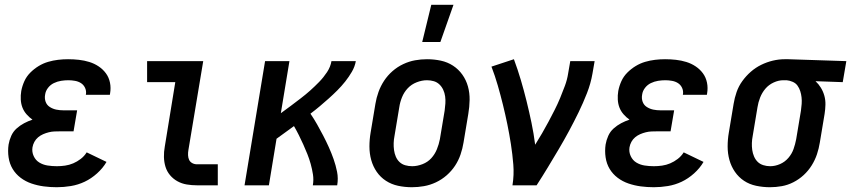

<svg xmlns="http://www.w3.org/2000/svg" viewBox="-20 -776 3564 804"><path d="M218 8Q190 8 163.5 4.5Q137 1 112 -7.5Q87 -16 66.5 -31.5Q46 -47 33 -68.5Q20 -90 16 -117Q12 -144 16 -171Q19 -189 27 -207Q35 -225 49.5 -238Q64 -251 81 -260Q98 -269 116 -275Q103 -284 91.5 -297Q80 -310 74 -325.5Q68 -341 67 -359Q66 -377 69 -395Q73 -416 82 -436Q91 -456 107 -472Q123 -488 142 -499.5Q161 -511 181.5 -517Q202 -523 223 -525.5Q244 -528 265 -528Q288 -528 310.5 -525.5Q333 -523 354 -516.5Q375 -510 393 -498Q411 -486 423.5 -469Q436 -452 440.5 -430Q445 -408 441 -385L440 -379H339L340 -381Q342 -396 336 -408.5Q330 -421 319 -428Q308 -435 294 -437.5Q280 -440 266 -440Q251 -440 235.5 -437.5Q220 -435 205.5 -428Q191 -421 181 -408Q171 -395 169 -380Q166 -364 171 -350Q176 -336 188.5 -328Q201 -320 215.5 -317Q230 -314 246 -314H303L288 -226H231Q219 -226 207.5 -225.5Q196 -225 184 -222Q172 -219 160.5 -214Q149 -209 139.5 -201Q130 -193 124 -182Q118 -171 116 -159Q113 -140 121 -122.5Q129 -105 144.5 -95.5Q160 -86 179 -83Q198 -80 218 -80Q235 -80 252.5 -82.5Q270 -85 286.5 -92Q303 -99 318 -110.5Q333 -122 343 -138L426 -98Q411 -72 386.5 -50Q362 -28 334.5 -15Q307 -2 277 3Q247 8 218 8Z M805 0Q783 0 762 -3.5Q741 -7 723 -17Q705 -27 692 -42.5Q679 -58 673 -77.5Q667 -97 666.5 -118.5Q666 -140 670 -162L714 -432H596V-520H831L769 -148Q767 -137 767.5 -126Q768 -115 772 -106.5Q776 -98 785 -93Q794 -88 805 -88H892V0Z M1004 0 1090 -520H1192L1156 -302Q1177 -317 1197.5 -332.5Q1218 -348 1239 -364Q1260 -380 1279 -397Q1298 -414 1316.5 -433Q1335 -452 1349.5 -474Q1364 -496 1368 -520H1470Q1466 -497 1453.5 -475.5Q1441 -454 1425.5 -434.5Q1410 -415 1392.5 -397.5Q1375 -380 1356.5 -363.5Q1338 -347 1319 -331Q1300 -315 1280 -300Q1295 -278 1308 -255Q1321 -232 1333.5 -208Q1346 -184 1357 -159.5Q1368 -135 1377 -109.5Q1386 -84 1391.5 -56.5Q1397 -29 1392 0H1290Q1294 -23 1290.5 -45.5Q1287 -68 1281 -89.5Q1275 -111 1267 -131Q1259 -151 1250 -171Q1241 -191 1231.5 -210Q1222 -229 1211 -248Q1193 -235 1174.5 -221.5Q1156 -208 1138 -195L1106 0Z M1705 8Q1675 8 1647 2Q1619 -4 1596 -19Q1573 -34 1557.5 -56.5Q1542 -79 1534.5 -106Q1527 -133 1527 -162.5Q1527 -192 1532 -221L1552 -341Q1556 -366 1565 -391Q1574 -416 1588.5 -438Q1603 -460 1623.5 -478Q1644 -496 1668.5 -507.5Q1693 -519 1718 -523.5Q1743 -528 1768 -528Q1798 -528 1826 -522Q1854 -516 1877 -501Q1900 -486 1916 -463.5Q1932 -441 1939.5 -414Q1947 -387 1946.5 -357.5Q1946 -328 1941 -299L1921 -179Q1917 -154 1908.5 -129Q1900 -104 1885.5 -82Q1871 -60 1850.5 -42Q1830 -24 1805.5 -12.5Q1781 -1 1755.5 3.5Q1730 8 1705 8ZM1706 -80Q1727 -80 1749 -88.5Q1771 -97 1786 -113.5Q1801 -130 1809.5 -151Q1818 -172 1822 -193L1842 -313Q1844 -328 1845 -343Q1846 -358 1844 -372.5Q1842 -387 1836 -400Q1830 -413 1820 -422.5Q1810 -432 1796.5 -436Q1783 -440 1768 -440Q1747 -440 1725 -431.5Q1703 -423 1687.5 -406.5Q1672 -390 1663.5 -369Q1655 -348 1652 -327L1632 -207Q1629 -192 1628.5 -177Q1628 -162 1630 -147.5Q1632 -133 1637.5 -120Q1643 -107 1653 -97.5Q1663 -88 1677 -84Q1691 -80 1706 -80ZM1748 -600 1786 -756H1879L1824 -600Z M2126 0Q2133 -44 2129.5 -87Q2126 -130 2119.5 -172Q2113 -214 2104.5 -255.5Q2096 -297 2086 -337.5Q2076 -378 2064.5 -418Q2053 -458 2038 -497L2132 -528Q2148 -485 2161 -441Q2174 -397 2185 -352.5Q2196 -308 2205.5 -262.5Q2215 -217 2221 -170Q2236 -194 2250 -218Q2264 -242 2277 -266.5Q2290 -291 2302.5 -315.5Q2315 -340 2325.5 -365.5Q2336 -391 2345.5 -416.5Q2355 -442 2359 -468L2368 -520H2470L2461 -468Q2454 -427 2438 -386Q2422 -345 2403 -306Q2384 -267 2363 -228Q2342 -189 2319.5 -151Q2297 -113 2274 -75Q2251 -37 2227 0Z M2718 8Q2690 8 2663.5 4.5Q2637 1 2612 -7.5Q2587 -16 2566.5 -31.5Q2546 -47 2533 -68.5Q2520 -90 2516 -117Q2512 -144 2516 -171Q2519 -189 2527 -207Q2535 -225 2549.5 -238Q2564 -251 2581 -260Q2598 -269 2616 -275Q2603 -284 2591.5 -297Q2580 -310 2574 -325.5Q2568 -341 2567 -359Q2566 -377 2569 -395Q2573 -416 2582 -436Q2591 -456 2607 -472Q2623 -488 2642 -499.5Q2661 -511 2681.5 -517Q2702 -523 2723 -525.5Q2744 -528 2765 -528Q2788 -528 2810.5 -525.5Q2833 -523 2854 -516.5Q2875 -510 2893 -498Q2911 -486 2923.5 -469Q2936 -452 2940.5 -430Q2945 -408 2941 -385L2940 -379H2839L2840 -381Q2842 -396 2836 -408.5Q2830 -421 2819 -428Q2808 -435 2794 -437.5Q2780 -440 2766 -440Q2751 -440 2735.5 -437.5Q2720 -435 2705.5 -428Q2691 -421 2681 -408Q2671 -395 2669 -380Q2666 -364 2671 -350Q2676 -336 2688.5 -328Q2701 -320 2715.5 -317Q2730 -314 2746 -314H2803L2788 -226H2731Q2719 -226 2707.5 -225.5Q2696 -225 2684 -222Q2672 -219 2660.5 -214Q2649 -209 2639.5 -201Q2630 -193 2624 -182Q2618 -171 2616 -159Q2613 -140 2621 -122.5Q2629 -105 2644.5 -95.5Q2660 -86 2679 -83Q2698 -80 2718 -80Q2735 -80 2752.5 -82.5Q2770 -85 2786.5 -92Q2803 -99 2818 -110.5Q2833 -122 2843 -138L2926 -98Q2911 -72 2886.5 -50Q2862 -28 2834.5 -15Q2807 -2 2777 3Q2747 8 2718 8Z M3204 8Q3175 8 3146.5 2Q3118 -4 3095.5 -19Q3073 -34 3057.5 -56.5Q3042 -79 3034.5 -106Q3027 -133 3027 -162.5Q3027 -192 3032 -221L3052 -341Q3056 -366 3064.5 -390.5Q3073 -415 3088.5 -436.5Q3104 -458 3124 -475.5Q3144 -493 3167.5 -504.5Q3191 -516 3216 -522Q3241 -528 3266 -528H3281L3524 -520L3509 -432L3395 -436Q3408 -424 3417.5 -408.5Q3427 -393 3432 -375Q3437 -357 3436.5 -337.5Q3436 -318 3433 -299L3413 -179Q3409 -154 3401 -130Q3393 -106 3379 -83.5Q3365 -61 3345.5 -43Q3326 -25 3302.5 -13Q3279 -1 3254 3.5Q3229 8 3204 8ZM3205 -80Q3226 -80 3246.5 -89Q3267 -98 3281.5 -115Q3296 -132 3303 -152Q3310 -172 3314 -193L3334 -313Q3336 -327 3337 -341Q3338 -355 3336.5 -368.5Q3335 -382 3331 -394.5Q3327 -407 3319.5 -417.5Q3312 -428 3299 -433.5Q3286 -439 3274 -440H3260Q3240 -440 3219.5 -430.5Q3199 -421 3185 -404.5Q3171 -388 3163 -367.5Q3155 -347 3152 -327L3132 -207Q3129 -192 3128.5 -177Q3128 -162 3130 -148Q3132 -134 3137.5 -121Q3143 -108 3152.5 -98.5Q3162 -89 3176 -84.5Q3190 -80 3205 -80Z"/></svg>

Font: Iosevka Curly Semibold
Style: Italic
Weight: 600
Italic angle: -9°
Monospace: yes
Designer: Belleve Invis
Foundry: Belleve Invis
Version: Version 22.1.2; ttfautohint (v1.8.4)